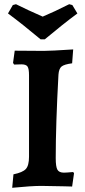

<svg xmlns="http://www.w3.org/2000/svg" viewBox="-20 -884 405 913"><path d="M44 -55Q88 -64 103 -80.5Q118 -97 118 -139V-526Q118 -557 111 -567.5Q104 -578 82 -578L47 -577L42 -585L50 -643L188 -642Q221 -642 328 -649L323 -583Q285 -578 272.5 -567.5Q260 -557 258 -529Q245 -293 245 -132Q245 -91 253 -77Q261 -63 284 -63Q295 -63 328 -66L332 -60L323 3L287 2L176 0Q130 0 38 9ZM18 -820 41 -860 56 -864Q112 -836 183 -805Q238 -828 309 -864L324 -860L348 -820Q279 -769 193 -697H173Q87 -769 18 -820Z"/></svg>

Font: Alegreya
Style: Bold
Weight: 700
Designer: Juan Pablo del Peral
Foundry: Huerta Tipografica
Version: Version 2.008; ttfautohint (v1.8)